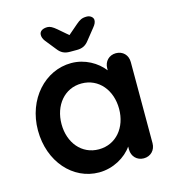

<svg xmlns="http://www.w3.org/2000/svg" viewBox="-111 -840 860 944"><g transform="rotate(-15 318.5 -368.0)"><path d="M448 -61C448 -26 473 0 508 0C543 0 568 -26 568 -61V-474C568 -510 543 -535 508 -535C473 -535 448 -509 448 -474V-464C413 -509 353 -545 283 -545C150 -545 40 -426 40 -267C40 -107 146 10 278 10C350 10 415 -28 448 -76ZM160 -267C160 -362 219 -435 306 -435C394 -435 453 -362 453 -267C453 -172 394 -100 306 -100C219 -100 160 -172 160 -267ZM328 -600C355 -600 373 -609 389 -630L433 -685C445 -699 449 -710 449 -720C449 -734 434 -746 416 -746C391 -746 380 -739 361 -723L311 -680L261 -723C242 -739 229 -746 216 -746C189 -746 175 -734 175 -717C175 -707 178 -697 187 -685L231 -630C247 -609 265 -600 292 -600Z"/></g></svg>

Font: Hotpoint
Style: Bold
Weight: 700
Designer: Andrew Paglinawan, Luciano Perondi, Riccardo Olocco
Foundry: CAST Cooperativa Anonima Servizi Tipografici
Version: Version 1.000;PS 2.1;hotconv 16.6.51;makeotf.lib2.5.65220